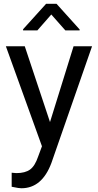

<svg xmlns="http://www.w3.org/2000/svg" viewBox="-20 -770 513 1003"><path d="M241.2 -132.3 364.3 -528.3H460.9L248.5 81.5Q199.2 213.4 91.8 213.4L74.7 211.9L41 205.6V132.3L65.4 134.3Q111.3 134.3 137 115.7Q162.6 97.2 179.2 47.9L199.2 -5.9L10.7 -528.3H109.4ZM396 -616.2V-611.3H321.3L248 -694.3L175.3 -611.3H100.6V-617.2L220.7 -750H275.4Z"/></svg>

Font: SteelSelectRoboto
Style: Roboto-Regular
Weight: 400
Designer: Google
Version: Version 2.137; 2017